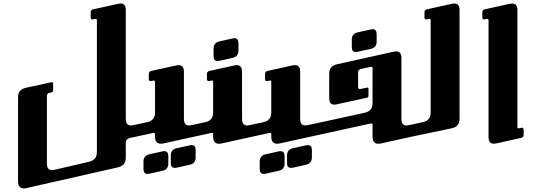

<svg xmlns="http://www.w3.org/2000/svg" viewBox="-20 -800 2986 1071"><path d="M681.6 -1C681.6 -17.1 689 -26.9 704.6 -30.3L789.6 -48.8V-116.2L724.6 -102.1C719.2 -101.1 714.8 -100.1 710.4 -100.1C691.4 -100.1 681.6 -112.3 681.6 -136.7V-744.1C681.6 -768.1 671.9 -780.3 652.3 -780.3C648.4 -780.3 643.6 -779.8 638.7 -778.8L500 -748C490.2 -746.1 485.8 -740.2 485.8 -730.5V-703.6C485.8 -693.8 490.2 -689.5 500 -691.9L510.7 -694.3C517.1 -695.8 520.5 -692.9 520.5 -686.5V48.3C520.5 77.6 506.3 95.2 477.5 102.1L284.7 147C279.3 148.4 274.4 148.9 270 148.9C251 148.9 241.7 136.7 241.7 112.3V-264.6C241.7 -274.4 246.1 -279.8 255.9 -282.2L266.6 -284.7C272.9 -286.1 276.4 -290 276.4 -296.4V-333.5C276.4 -339.8 272.9 -342.8 266.6 -341.3L123.5 -310.1C94.7 -303.7 80.6 -286.1 80.6 -256.8V210.4C80.6 237.3 91.3 251 112.8 251C117.7 251 122.6 250.5 128.4 249L638.7 133.3C667.5 127 681.6 108.9 681.6 79.6Z M844.7 -38.6C844.7 -5.9 860.8 6.8 892.6 0L1113.8 -48.8V-116.2L1048.8 -102.1C1020 -95.7 1005.9 -106.9 1005.9 -136.7V-400.4C1005.9 -429.7 991.7 -441.4 962.9 -435.1L824.2 -404.3C814.5 -402.3 810.1 -396.5 810.1 -386.7V-359.9C810.1 -350.1 814.5 -345.7 824.2 -348.1L835 -350.6C841.3 -352.1 844.7 -349.1 844.7 -342.8V-172.4C844.7 -143.1 830.6 -125 801.8 -118.7L736.3 -104.5V-37.1L835 -58.6C841.3 -60.1 844.7 -57.6 844.7 -51.3ZM932.6 68.4C932.6 45.4 943.4 31.7 965.8 26.9L1038.1 10.7C1060.5 5.9 1071.3 14.6 1071.3 37.6V77.6C1071.3 100.6 1060.5 114.3 1038.1 119.1L965.8 135.3C943.4 140.1 932.6 131.3 932.6 108.4ZM780.3 102.1C780.3 79.1 791 65.4 813.5 60.5L885.7 44.4C908.2 39.6 918.9 48.3 918.9 71.3V111.3C918.9 134.3 908.2 147.9 885.7 152.8L813.5 168.9C791 173.8 780.3 165 780.3 142.1Z M1168.9 -38.6C1168.9 -11.7 1179.7 2 1201.7 2C1206.1 2 1211.4 1 1216.8 0L1438 -48.8V-116.2L1373 -102.1C1367.7 -101.1 1363.3 -100.1 1358.9 -100.1C1339.8 -100.1 1330.1 -112.3 1330.1 -136.7V-400.4C1330.1 -424.3 1320.3 -436.5 1300.8 -436.5C1296.9 -436.5 1292 -436 1287.1 -435.1L1148.4 -404.3C1138.7 -402.3 1134.3 -396.5 1134.3 -386.7V-359.9C1134.3 -350.1 1138.7 -345.7 1148.4 -348.1L1159.2 -350.6C1165.5 -352.1 1168.9 -349.1 1168.9 -342.8V-172.4C1168.9 -143.1 1154.8 -125 1126 -118.7L1060.5 -104.5V-37.1L1159.2 -58.6C1165.5 -60.1 1168.9 -57.6 1168.9 -51.3ZM1171.4 -527.8C1171.4 -550.8 1182.1 -564.5 1204.6 -569.3L1276.9 -585.4C1280.8 -586.4 1284.7 -586.9 1287.6 -586.9C1302.7 -586.9 1310.1 -577.6 1310.1 -558.6V-518.6C1310.1 -495.6 1299.3 -481.9 1276.9 -477.1L1204.6 -460.9C1200.7 -460 1196.8 -459.5 1193.8 -459.5C1178.7 -459.5 1171.4 -468.8 1171.4 -487.8Z M1493.2 -38.6C1493.2 -5.9 1509.3 6.8 1541 0L1762.2 -48.8V-116.2L1697.3 -102.1C1668.5 -95.7 1654.3 -106.9 1654.3 -136.7V-400.4C1654.3 -429.7 1640.1 -441.4 1611.3 -435.1L1472.7 -404.3C1462.9 -402.3 1458.5 -396.5 1458.5 -386.7V-359.9C1458.5 -350.1 1462.9 -345.7 1472.7 -348.1L1483.4 -350.6C1489.7 -352.1 1493.2 -349.1 1493.2 -342.8V-172.4C1493.2 -143.1 1479 -125 1450.2 -118.7L1384.8 -104.5V-37.1L1483.4 -58.6C1489.7 -60.1 1493.2 -57.6 1493.2 -51.3ZM1581.1 68.4C1581.1 45.4 1591.8 31.7 1614.3 26.9L1686.5 10.7C1709 5.9 1719.7 14.6 1719.7 37.6V77.6C1719.7 100.6 1709 114.3 1686.5 119.1L1614.3 135.3C1591.8 140.1 1581.1 131.3 1581.1 108.4ZM1428.7 102.1C1428.7 79.1 1439.5 65.4 1461.9 60.5L1534.2 44.4C1556.6 39.6 1567.4 48.3 1567.4 71.3V111.3C1567.4 134.3 1556.6 147.9 1534.2 152.8L1461.9 168.9C1439.5 173.8 1428.7 165 1428.7 142.1Z M2026.4 -254.9C2032.7 -256.3 2035.6 -260.3 2035.6 -267.1V-303.7C2035.6 -310.1 2032.7 -312.5 2026.4 -311L1991.7 -303.7C1982.4 -301.3 1977.5 -305.2 1977.5 -314.9V-397C1977.5 -406.7 1982.4 -412.6 1991.7 -414.6L2048.3 -427.2C2054.7 -428.7 2058.1 -425.8 2058.1 -419.4V-225.1C2058.1 -195.8 2043.9 -177.7 2015.1 -171.4L1709.5 -104.5V-37.1L2048.3 -111.3C2054.7 -112.8 2058.1 -110.4 2058.1 -104V-38.6C2058.1 -11.7 2068.8 2 2090.8 2C2095.2 2 2100.6 1 2106 0L2327.1 -48.8V-116.2L2262.2 -102.1C2256.8 -101.1 2252.4 -100.1 2248 -100.1C2229 -100.1 2219.2 -112.3 2219.2 -136.7V-477.1C2219.2 -501 2209.5 -513.2 2189.9 -513.2C2186 -513.2 2181.2 -512.7 2176.3 -511.7L1859.4 -441.4C1830.6 -435.1 1816.4 -417.5 1816.4 -388.2V-252.4C1816.4 -228.5 1825.7 -216.3 1845.2 -216.3C1849.6 -216.3 1854 -217.3 1859.4 -218.3ZM1942.4 -578.1C1942.4 -601.1 1953.1 -614.7 1975.6 -619.6L2047.9 -635.7C2051.8 -636.7 2055.7 -637.2 2058.6 -637.2C2073.7 -637.2 2081.1 -627.9 2081.1 -608.9V-568.8C2081.1 -545.9 2070.3 -532.2 2047.9 -527.3L1975.6 -511.2C1971.7 -510.3 1967.8 -509.8 1964.8 -509.8C1949.7 -509.8 1942.4 -519 1942.4 -538.1Z M2500.5 -84.5C2529.3 -90.3 2543.5 -108.4 2543.5 -137.7V-744.1C2543.5 -773.4 2529.3 -785.2 2500.5 -778.8L2361.8 -748C2352.1 -746.1 2347.7 -740.2 2347.7 -730.5V-703.6C2347.7 -693.8 2352.1 -689.5 2361.8 -691.9L2372.6 -694.3C2378.9 -695.8 2382.3 -692.9 2382.3 -686.5V-172.4C2382.3 -143.1 2368.2 -125 2339.4 -118.7L2273.9 -104.5V-37.1Z M2866.2 -744.1C2866.2 -768.1 2856.4 -780.3 2836.9 -780.3C2833 -780.3 2828.1 -779.8 2823.2 -778.8L2684.6 -748C2674.8 -746.1 2670.4 -740.2 2670.4 -730.5V-703.6C2670.4 -693.8 2674.8 -689.5 2684.6 -691.9L2695.3 -694.3C2701.7 -695.8 2705.1 -692.9 2705.1 -686.5V-34.7C2705.1 -10.7 2714.8 1.5 2734.4 1.5C2738.3 1.5 2743.2 1 2748 0L2886.7 -30.8C2896.5 -32.7 2900.9 -38.6 2900.9 -48.3V-75.2C2900.9 -85 2896.5 -89.4 2886.7 -86.9L2876 -84.5C2869.6 -83 2866.2 -85.9 2866.2 -92.3Z"/></svg>

Font: QTS-Omar 
Style: Regular
Weight: 400
Designer: Mohammed Abd El khaliq
Foundry: QafType Studio
Version: Version 1.001